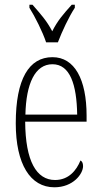

<svg xmlns="http://www.w3.org/2000/svg" viewBox="-20 -786 430 816"><path d="M176 -606H226C243 -651 273 -715 298 -753V-766H285C250 -727 225 -699 202 -653C178 -699 152 -727 118 -766H105V-753C129 -715 161 -651 176 -606ZM211 10C291 10 333 -47 333 -80C333 -94 328 -101 322 -104C305 -62 272 -21 214 -21C135 -21 88 -101 87 -269H348V-294C348 -449 297 -543 203 -543C103 -543 47 -450 47 -262C47 -88 109 10 211 10ZM308 -299H88C91 -431 129 -513 203 -513C278 -513 306 -426 308 -299Z"/></svg>

Font: Noto Serif Lao ExtraCondensed ExtraLight
Style: Regular
Weight: 200
Width: 2
Designer: Monotype Design Team
Foundry: Monotype Imaging Inc.
Version: Version 2.003